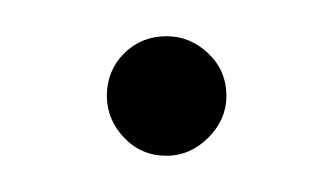

<svg xmlns="http://www.w3.org/2000/svg" viewBox="-20 -81 183 106"><path d="M72 5Q58 5 48.5 -5Q39 -15 39 -28Q39 -42 48.5 -51.5Q58 -61 72 -61Q85 -61 95 -51.5Q105 -42 105 -28Q105 -15 95 -5Q85 5 72 5Z"/></svg>

Font: DM Sans Thin
Style: Regular
Weight: 100
Designer: Colophon Foundry, Jonny Pinhorn
Foundry: Colophon Foundry
Version: Version 4.004; ttfautohint (v1.8.4.7-5d5b)